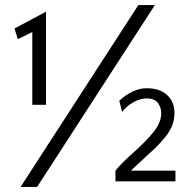

<svg xmlns="http://www.w3.org/2000/svg" viewBox="-20 -711 755 755"><path d="M161 -665V-299H107V-585L50 -557L37 -599ZM589 -691 126 24H61L524 -691ZM460 -271 449 -315Q503 -364 557 -364Q608 -364 637 -337.5Q666 -311 666 -267Q666 -241 657 -217.5Q648 -194 628 -170Q608 -146 591 -129.5Q574 -113 542.5 -84.5Q511 -56 495 -40H670V2H434V-40Q455 -67 505 -111.5Q555 -156 584.5 -193Q614 -230 614 -266Q614 -288 601 -306Q588 -324 556 -324Q531 -324 504.5 -309Q478 -294 460 -271Z"/></svg>

Font: Quattrocento Sans
Style: Regular
Weight: 400
Designer: Pablo Impallari
Foundry: Pablo Impallari, Igino Marini, Brenda Gallo
Version: Version 2.000